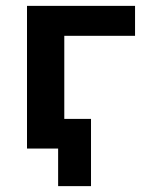

<svg xmlns="http://www.w3.org/2000/svg" viewBox="-20 -506 495 654"><path d="M72 0V-486H440V-384H199V-101H290V128H178V0Z"/></svg>

Font: Cantarell
Style: Bold
Weight: 700
Designer: Dave Crossland, Nikolaus Waxweiler, Florian Fecher, Jacques Le Bailly, Eben Sorkin, Alexei Vanyashin, Alexios Zavras, Em
Version: Version 0.303